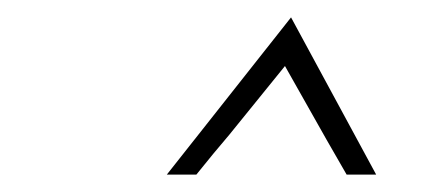

<svg xmlns="http://www.w3.org/2000/svg" viewBox="-20 -683 512 221"><path d="M356 -522 308 -607 244 -528Q226 -507 206 -482H172L315 -663L413 -482H379Z"/></svg>

Font: Josefin Sans Light
Style: Italic
Weight: 300
Italic angle: -7°
Designer: Santiago Orozco
Foundry: Typemade
Version: Version 2.000